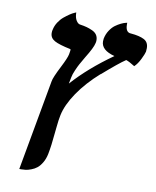

<svg xmlns="http://www.w3.org/2000/svg" viewBox="-86 -640 734 905"><g transform="rotate(10 281.0 -187.5)"><path d="M215.8 -84Q213.4 -72.8 211.4 -59.1Q209.5 -45.4 207.3 -23.7Q205.1 -2 204.1 6.8Q199.2 64 190.9 106Q186 129.9 175.3 147.9Q164.6 166 152.6 175.5Q140.6 185.1 125.5 190.7Q110.4 196.3 100.1 197.8Q89.8 199.2 79.1 199.2H68.8L147 -233.9Q149.4 -252 179.2 -310.1Q202.6 -356 206.1 -374Q210.9 -397.5 208 -398.9Q152.8 -410.2 130.4 -422.6Q107.9 -435.1 107.9 -459Q107.9 -469.2 109.9 -475.1Q113.8 -494.1 125 -511.2Q136.2 -528.3 149.7 -539.3Q163.1 -550.3 175.5 -558.6Q188 -566.9 196.3 -570.3L205.1 -574.2Q205.6 -549.3 214.4 -535.6Q223.1 -522 232.9 -521Q252.4 -518.1 265.1 -514.6Q277.8 -511.2 292.5 -504.6Q307.1 -498 314.5 -487.1Q321.8 -476.1 321.8 -460.9Q321.8 -452.6 319.8 -446.8Q315.4 -424.8 283.2 -373L262.2 -336.4Q255.4 -324.2 246.6 -303.7Q237.8 -284.2 234.9 -268.1L229 -237.8Q304.7 -322.8 418 -402.8Q353 -419.9 353 -461.9Q353 -470.2 354 -475.1Q358.4 -497.1 370.1 -514.9Q381.8 -532.7 395 -542.2Q408.2 -551.8 420.9 -557.9Q433.6 -564 441.9 -565.9L450.2 -567.9V-560.1Q450.2 -521 477.1 -521Q517.6 -517.6 539.8 -506.1Q562 -494.6 562 -465.8Q562 -456.1 561 -449.2Q558.6 -438 546.1 -412.4Q533.7 -386.7 518.1 -372.1Q491.2 -389.2 476.1 -394Q443.8 -372.6 369.1 -307.1V-308.1Q306.2 -252.4 266.1 -193.4Q226.1 -134.3 215.8 -84Z"/></g></svg>

Font: Linux Libertine G
Style: Bold Italic
Weight: 700
Italic angle: -11.5°
Designer: Philipp H. Poll
Foundry: Philipp H. Poll
Version: Version 4.1.0